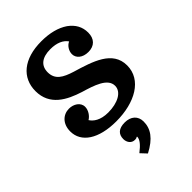

<svg xmlns="http://www.w3.org/2000/svg" viewBox="-232 -645 980 980"><g transform="rotate(-45 258.0 -155.0)"><path d="M243 -51C186 -51 157 -74 144 -95C163 -106 180 -131 180 -155C180 -188 147 -207 115 -207C72 -207 37 -175 37 -120C37 -41 113 10 240 10C375 10 481 -49 481 -153C481 -259 371 -291 265 -323C207 -341 169 -362 169 -415C169 -462 201 -489 262 -489C309 -489 341 -474 358 -449C337 -440 322 -416 322 -393C322 -365 347 -341 390 -341C433 -341 459 -367 459 -412C459 -453 441 -486 405 -512C368 -537 319 -550 258 -550C130 -550 57 -487 57 -391C57 -288 140 -246 222 -220C289 -200 364 -177 364 -123C364 -78 310 -51 243 -51ZM266 44C222 44 201 64 201 99C201 122 215 144 240 144C249 144 255 142 257 139L260 141C259 161 243 181 208 208L238 240C309 203 338 161 338 109C338 69 310 44 266 44Z"/></g></svg>

Font: Domine
Style: Bold
Weight: 700
Designer: Pablo Impallari, Rodrigo Fuenzalida, Brenda Gallo
Foundry: Pablo Impallari, Rodrigo Fuenzalida, Brenda Gallo
Version: Version 2.000